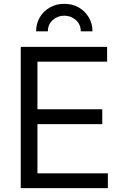

<svg xmlns="http://www.w3.org/2000/svg" viewBox="-20 -969 635 989"><path d="M86.9 0V-727.5H531.7V-651.4H172.9V-406.2H506.8V-329.6H172.9V-76.2H535.6V0ZM311 -949.2Q353.5 -949.2 386 -930.4Q418.5 -911.6 437.5 -879.4Q456.5 -847.2 456.5 -807.6H396Q396 -843.3 370.8 -865.7Q345.7 -888.2 311 -888.2Q276.9 -888.2 251.7 -865.7Q226.6 -843.3 226.6 -807.6H166Q166 -847.2 184.8 -879.4Q203.6 -911.6 236.6 -930.4Q269.5 -949.2 311 -949.2Z"/></svg>

Font: V-Inter
Style: Regular-375
Weight: 375
Designer: Rasmus Andersson
Foundry: rsms
Version: Version 4.000;git-4146feb